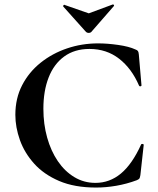

<svg xmlns="http://www.w3.org/2000/svg" viewBox="-20 -831 709 863"><path d="M421 -636Q463 -636 511.5 -629Q560 -622 588 -609Q597 -606 600 -601.5Q603 -597 604 -586L616 -447Q616 -444 611.5 -443Q607 -442 605 -446Q572 -523 515.5 -567Q459 -611 382 -611Q315 -611 268.5 -577Q222 -543 198.5 -482.5Q175 -422 175 -342Q175 -273 192 -212.5Q209 -152 240 -106.5Q271 -61 314 -35Q357 -9 409 -9Q473 -9 523.5 -51Q574 -93 614 -181Q616 -185 621 -184Q626 -183 626 -180L611 -44Q609 -32 606.5 -28.5Q604 -25 595 -21Q549 -4 502.5 4Q456 12 412 12Q315 12 246 -17.5Q177 -47 133.5 -95.5Q90 -144 69.5 -201.5Q49 -259 49 -315Q49 -389 79.5 -448Q110 -507 162.5 -549Q215 -591 281.5 -613.5Q348 -636 421 -636ZM367 -687 264 -802Q263 -805 266 -808Q269 -811 270 -809L379 -771L487 -811Q489 -812 491.5 -809Q494 -806 492 -804L390 -687Q386 -683 379 -683Q372 -683 367 -687Z"/></svg>

Font: Cormorant Light
Style: Regular
Weight: 300
Designer: Christian Thalmann (Catharsis Fonts)
Foundry: Catharsis Fonts
Version: Version 4.000